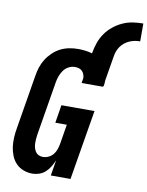

<svg xmlns="http://www.w3.org/2000/svg" viewBox="-102 -1024 846 1103"><g transform="rotate(10 321.5 -472.0)"><path d="M165 8Q137 8 112 -1.5Q87 -11 69 -29.5Q51 -48 41 -73Q31 -98 27.5 -124Q24 -150 25.5 -178Q27 -206 32 -234L84 -548Q88 -574 96 -599Q104 -624 118.5 -647Q133 -670 153.5 -689.5Q174 -709 198 -721Q222 -733 248 -738Q274 -743 300 -743Q321 -743 342 -740.5Q363 -738 382 -732L383 -735Q388 -765 398 -794Q408 -823 426 -849.5Q444 -876 469.5 -896.5Q495 -917 523.5 -930Q552 -943 582.5 -947.5Q613 -952 643 -952V-848Q627 -848 611.5 -845Q596 -842 581 -835.5Q566 -829 553 -818.5Q540 -808 530.5 -794.5Q521 -781 515.5 -765.5Q510 -750 508 -735L484 -591Q484 -584 483.5 -577Q483 -570 482 -563Q481 -562 481 -560.5Q481 -559 480 -557H478V-554H353L358 -585Q357 -596 353 -606.5Q349 -617 341 -624.5Q333 -632 322 -635Q311 -638 300 -638Q281 -638 263 -628.5Q245 -619 233.5 -602.5Q222 -586 215.5 -568Q209 -550 206 -531L154 -217Q152 -204 151 -190.5Q150 -177 150.5 -164.5Q151 -152 154.5 -139.5Q158 -127 165 -117Q172 -107 183 -102Q194 -97 208 -97Q224 -97 240 -104.5Q256 -112 267 -125.5Q278 -139 283.5 -155Q289 -171 292 -187L311 -303H244L261 -408H454L386 0H271L286 -91Q278 -72 267 -53.5Q256 -35 240.5 -20.5Q225 -6 204.5 1Q184 8 165 8Z"/></g></svg>

Font: Iosevka Curly XBdObl
Style: Regular
Weight: 800
Italic angle: -9°
Monospace: yes
Designer: Belleve Invis
Foundry: Belleve Invis
Version: Version 11.1.0; ttfautohint (v1.8.3)